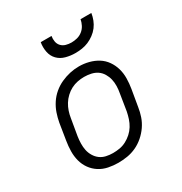

<svg xmlns="http://www.w3.org/2000/svg" viewBox="-174 -867 948 1002"><g transform="rotate(-30 300.0 -366.0)"><path d="M251 8Q221 8 191.5 2Q162 -4 138 -19.5Q114 -35 97.5 -58Q81 -81 73.5 -109Q66 -137 66.5 -167.5Q67 -198 72 -228L88 -328Q93 -355 102 -381.5Q111 -408 127 -432.5Q143 -457 165.5 -476Q188 -495 214.5 -507Q241 -519 268 -525Q295 -531 323 -531Q353 -531 382 -523.5Q411 -516 435 -501Q459 -486 475.5 -462.5Q492 -439 500 -411Q508 -383 507.5 -352.5Q507 -322 502 -292L485 -192Q481 -165 472 -138.5Q463 -112 446.5 -88Q430 -64 407.5 -44.5Q385 -25 359 -13Q333 -1 305.5 3.5Q278 8 251 8ZM252 -50Q273 -50 293 -53.5Q313 -57 332 -67Q351 -77 367 -91.5Q383 -106 394 -124Q405 -142 411.5 -162Q418 -182 422 -202L438 -302Q442 -323 442.5 -344Q443 -365 438.5 -384.5Q434 -404 423.5 -421.5Q413 -439 397 -450Q381 -461 360.5 -465.5Q340 -470 319 -470Q299 -470 279 -466Q259 -462 240.5 -452.5Q222 -443 206 -428Q190 -413 179 -395Q168 -377 161.5 -357.5Q155 -338 152 -318L135 -218Q132 -198 131.5 -177Q131 -156 135 -136.5Q139 -117 149.5 -99.5Q160 -82 175.5 -70.5Q191 -59 211 -54.5Q231 -50 252 -50ZM343 -600Q314 -600 286 -607.5Q258 -615 239 -634.5Q220 -654 214.5 -682.5Q209 -711 214 -740H279Q276 -723 279 -706.5Q282 -690 293 -678.5Q304 -667 320 -662.5Q336 -658 353 -658Q370 -658 387.5 -662.5Q405 -667 419.5 -678.5Q434 -690 442.5 -706.5Q451 -723 454 -740H519Q516 -720 508.5 -700.5Q501 -681 488.5 -664.5Q476 -648 458.5 -635Q441 -622 422 -614Q403 -606 383 -603Q363 -600 343 -600Z"/></g></svg>

Font: Iosevka Etoile Light Oblique
Style: Regular
Weight: 300
Italic angle: -9°
Designer: Belleve Invis
Foundry: Belleve Invis
Version: Version 15.5.2; ttfautohint (v1.8.4)